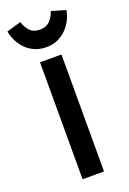

<svg xmlns="http://www.w3.org/2000/svg" viewBox="-153 -784 558 833"><g transform="rotate(-20 126.0 -367.5)"><path d="M176 -1H77V-541H176ZM126 -593Q95 -593 70.5 -604.5Q46 -616 29.5 -634Q13 -652 3 -673.5Q-7 -695 -10 -715L56 -734Q64 -709 80 -691.5Q96 -674 126 -674Q155 -674 172 -691.5Q189 -709 197 -734L262 -715Q259 -695 249 -673.5Q239 -652 222 -634Q205 -616 181 -604.5Q157 -593 126 -593Z"/></g></svg>

Font: Medium
Style: Regular
Weight: 500
Designer: Fernando Haro
Foundry: deFharo
Version: Version 1.787